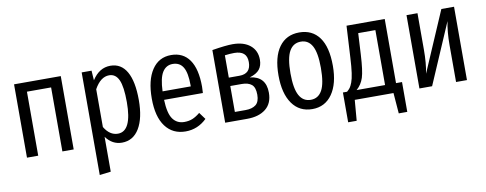

<svg xmlns="http://www.w3.org/2000/svg" viewBox="-63 -842 3432 1356"><g transform="rotate(-10 1653.0 -163.5)"><path d="M329.1 0V-459H155.8V0H75.2V-525.9H410.2V0Z M767.1 -537.1Q844.2 -537.1 884 -467.3Q923.8 -397.5 923.8 -264.2Q923.8 -134.8 879.9 -61.3Q835.9 12.2 754.9 12.2Q686 12.2 640.6 -49.8V200.2L560.1 210V-525.9H630.9L635.7 -456.1Q687 -537.1 767.1 -537.1ZM737.8 -55.2Q837.9 -55.2 837.9 -264.2Q837.9 -374.5 815.9 -423.3Q793.9 -472.2 747.1 -472.2Q685.5 -472.2 640.6 -391.1V-120.1Q679.2 -55.2 737.8 -55.2Z M1379.9 -278.8Q1379.9 -258.3 1377.9 -233.9H1099.6Q1103 -136.2 1132.3 -95.7Q1161.6 -55.2 1213.9 -55.2Q1247.1 -55.2 1273.2 -65.9Q1299.3 -76.7 1327.6 -100.1L1363.8 -50.8Q1299.3 12.2 1211.9 12.2Q1119.6 12.2 1067.6 -57.4Q1015.6 -127 1015.6 -257.8Q1015.6 -389.2 1064.9 -463.1Q1114.3 -537.1 1202.6 -537.1Q1288.6 -537.1 1334.2 -471.7Q1379.9 -406.2 1379.9 -278.8ZM1301.8 -294.9V-304.2Q1301.8 -392.1 1277.6 -432.6Q1253.4 -473.1 1202.6 -473.1Q1155.8 -473.1 1129.4 -431.6Q1103 -390.1 1099.6 -294.9Z M1723.1 -285.2Q1837.4 -272 1837.4 -155.8Q1837.4 -78.6 1787.8 -39.3Q1738.3 0 1654.3 0H1496.6V-521Q1595.2 -537.1 1643.6 -537.1Q1723.6 -537.1 1769.5 -499.3Q1815.4 -461.4 1815.4 -396Q1815.4 -353.5 1794.2 -326.7Q1772.9 -299.8 1723.1 -285.2ZM1644.5 -474.1Q1613.8 -474.1 1577.1 -469.2V-309.1H1653.3Q1735.4 -309.1 1735.4 -393.1Q1735.4 -434.6 1712.6 -454.3Q1689.9 -474.1 1644.5 -474.1ZM1654.3 -63Q1701.2 -63 1727.8 -83.7Q1754.4 -104.5 1754.4 -155.8Q1754.4 -208.5 1729.7 -228.8Q1705.1 -249 1659.2 -249H1577.1V-63Z M2121.6 -537.1Q2214.4 -537.1 2264.9 -468Q2315.4 -398.9 2315.4 -264.2Q2315.4 -135.7 2263.7 -61.8Q2211.9 12.2 2120.6 12.2Q2028.3 12.2 1976.8 -60.5Q1925.3 -133.3 1925.3 -263.2Q1925.3 -395.5 1976.8 -466.3Q2028.3 -537.1 2121.6 -537.1ZM2121.6 -471.2Q2066.9 -471.2 2039.1 -422.1Q2011.2 -373 2011.2 -263.2Q2011.2 -153.8 2038.8 -104Q2066.4 -54.2 2120.6 -54.2Q2174.8 -54.2 2202.1 -103.8Q2229.5 -153.3 2229.5 -264.2Q2229.5 -373.5 2202.1 -422.4Q2174.8 -471.2 2121.6 -471.2Z M2733.4 -65.9H2776.4V147.9H2715.3L2703.6 0H2425.8L2413.6 147.9H2352.5V-65.9H2382.3Q2397 -78.6 2405 -89.6Q2413.1 -100.6 2422.4 -124.8Q2431.6 -148.9 2437.5 -190.9Q2443.4 -232.9 2446.8 -296.9L2459.5 -525.9H2733.4ZM2654.8 -65.9V-460H2531.7L2523.4 -307.1Q2517.1 -191.9 2502 -144.5Q2486.8 -97.2 2450.7 -65.9Z M3230.5 -525.9V0H3152.3V-266.1Q3152.3 -360.4 3167.5 -434.1L2980.5 0H2889.6V-525.9H2968.3V-265.1Q2968.3 -165.5 2953.6 -94.2L3139.6 -525.9Z"/></g></svg>

Font: Fira Sans Compressed Book
Style: Regular
Weight: 350
Width: 1
Designer: Carrois Corporate & Edenspiekermann AG
Foundry: Carrois Corporate GbR & Edenspiekermann AG
Version: Version 4.203;PS 004.203;hotconv 1.0.88;makeotf.lib2.5.64775